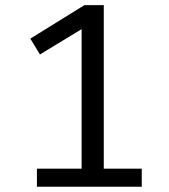

<svg xmlns="http://www.w3.org/2000/svg" viewBox="-20 -708 640 728"><path d="M373.5 -688.5V-20H289.5V-597.5L131.5 -501.5L95 -561.5L300 -688.5ZM517.5 -68.5V0H120V-68.5Z"/></svg>

Font: Fast_Mono
Style: Regular
Weight: 400
Monospace: yes
Designer: Carrois Corporate, Edenspiekermann AG, Nikita Prokopov
Foundry: Carrois Corporate, Edenspiekermann AG, Nikita Prokopov
Version: Version 5.002